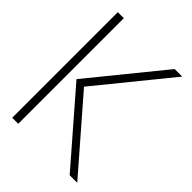

<svg xmlns="http://www.w3.org/2000/svg" viewBox="-200 -781 879 879"><g transform="rotate(45 239.5 -342.0)"><path d="M39.1 0V-683.6H78.1V0ZM122.1 -333 407.2 -683.6H456.1L170.9 -333L460 0H411.1Z"/></g></svg>

Font: Post No Bills Colombo Light
Style: Regular
Weight: 300
Designer: Kosala Senevirathne, Siva Puranthara, Lasantha Premarathna, Tharique Azeez
Foundry: Mooniak
Version: Version 1.220 ; ttfautohint (v1.6)